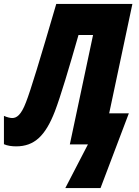

<svg xmlns="http://www.w3.org/2000/svg" viewBox="-59 -734 707 976"><path d="M273 222H452L596 -158H496L614 -714H227C144 -430 97 -275 73 -214C48 -148 25 -134 3 -134C-5 -134 -22 -137 -39 -145V-1C-22 7 2 10 23 10C116 10 172 -44 220 -168C249 -244 292 -388 340 -556H414L296 0H388Z"/></svg>

Font: Noto Sans ExtraCondensed Black
Style: Italic
Weight: 900
Width: 2
Italic angle: -12°
Designer: Monotype Design Team
Foundry: Monotype Imaging Inc.
Version: Version 2.013